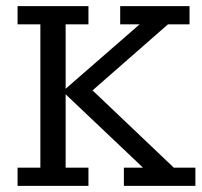

<svg xmlns="http://www.w3.org/2000/svg" viewBox="-20 -603 654 623"><path d="M37 0V-59H111V-524H37V-583H267V-524H193V-315L433 -524H370V-583H595V-524H525L260 -292V-329L544 -59H614V0H382V-59H444L193 -297V-59H267V0Z"/></svg>

Font: Rokkitt
Style: Regular
Weight: 400
Designer: Vernon Adams
Foundry: Vernon Adams
Version: Version 3.103